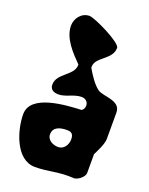

<svg xmlns="http://www.w3.org/2000/svg" viewBox="-149 -845 745 957"><g transform="rotate(20 223.5 -366.5)"><path d="M173 -145C173 -186 212 -194 247 -194C273 -194 281 -181 281 -157C281 -129 263 -99 232 -99C206 -99 173 -114 173 -145ZM13 -194C13 -111 55 34 158 34C231 34 278 14 360 20C380 20 413 -6 413 -27V-127C423 -147 447 -193 447 -220V-360C447 -424 359 -412 327 -433C299 -452 269 -499 253 -527V-533C253 -586 340 -600 340 -664C340 -692 184 -767 157 -767C115 -767 86 -729 86 -690C86 -622 144 -564 187 -520V-517C187 -461 99 -443 99 -382C99 -355 120 -346 144 -346C183 -346 217 -374 258 -374C278 -374 294 -361 294 -340C294 -330 289 -319 280 -313C197 -309 13 -300 13 -194Z"/></g></svg>

Font: Charger
Style: Overspray
Weight: 400
Designer: Jasper
Foundry: Cannot Into Space Fonts
Version: Version 0.980